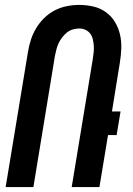

<svg xmlns="http://www.w3.org/2000/svg" viewBox="-20 -762 540 782"><path d="M3 0 94 -551Q98 -576 106 -600.5Q114 -625 127.5 -647.5Q141 -670 160.5 -689Q180 -708 203.5 -720Q227 -732 252.5 -737Q278 -742 303 -742Q332 -742 360 -735.5Q388 -729 410.5 -713Q433 -697 447.5 -673.5Q462 -650 468.5 -622.5Q475 -595 474 -565.5Q473 -536 468 -506L436 -308H471L455 -212H420L385 0H272L358 -522Q360 -536 361.5 -549.5Q363 -563 362 -576Q361 -589 358 -602Q355 -615 347.5 -625Q340 -635 328 -640.5Q316 -646 303 -646Q290 -646 276.5 -642Q263 -638 252.5 -629.5Q242 -621 233.5 -610Q225 -599 219 -586.5Q213 -574 210 -561.5Q207 -549 204 -536L116 0Z"/></svg>

Font: Iosevka
Style: Bold Italic
Weight: 700
Italic angle: -9°
Monospace: yes
Designer: Belleve Invis
Foundry: Belleve Invis
Version: Version 32.5.0; ttfautohint (v1.8.4)